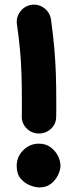

<svg xmlns="http://www.w3.org/2000/svg" viewBox="-20 -759 330 831"><path d="M117.2 -738.3Q147.5 -742.2 171.9 -723.4Q196.3 -704.6 200.7 -674.3Q210 -607.9 214.8 -553Q219.7 -498 221.7 -441.7Q223.6 -385.3 223.6 -314Q223.6 -299.8 223.6 -284.2Q223.6 -268.6 223.1 -252.9Q222.7 -222.2 200.7 -201.7Q178.7 -181.2 148.4 -181.2Q117.7 -181.2 95.7 -202.9Q73.7 -224.6 74.2 -255.4Q74.7 -270 74.7 -284.9Q74.7 -299.8 74.7 -314Q74.7 -384.3 73 -437.5Q71.3 -490.7 66.7 -541.7Q62 -592.8 53.2 -654.8Q49.3 -685.1 68.1 -709.5Q86.9 -733.9 117.2 -738.3ZM241.7 -41.5Q241.7 -23.9 231.4 -2Q221.2 20 200.9 36.1Q180.7 52.2 150.4 52.2Q133.8 52.2 110.6 43.5Q87.4 34.7 69.8 14.4Q52.2 -5.9 52.2 -41Q52.2 -80.6 80.6 -108.9Q108.9 -137.2 148.4 -137.2Q177.7 -137.2 198.5 -122.1Q219.2 -106.9 230.5 -84.7Q241.7 -62.5 241.7 -41.5Z"/></svg>

Font: Mikhak-DS2-FD ExtraBold
Style: Regular
Weight: 800
Designer: Amin Abedi
Version: Version 3.2